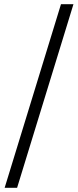

<svg xmlns="http://www.w3.org/2000/svg" viewBox="-20 -730 370 910"><path d="M269 -710H328.1L61 160.2H2Z"/></svg>

Font: SourceSerifPro-Regular
Style: Regular
Weight: 400
Designer: Frank Grießhammer
Foundry: Adobe Systems Incorporated
Version: Version 1.014;PS Version 1.0;hotconv 1.0.73;makeotf.lib2.5.5